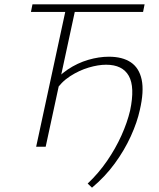

<svg xmlns="http://www.w3.org/2000/svg" viewBox="-20 -678 733 887"><path d="M405 189 385 170Q435 123 474.5 65.5Q514 8 541 -52Q568 -112 581 -167Q604 -276 575 -327.5Q546 -379 470 -379Q434 -379 390 -366Q346 -353 304 -326Q262 -299 233 -254L212 -278Q248 -327 293 -357Q338 -387 387.5 -401.5Q437 -416 483 -416Q546 -416 584.5 -390Q623 -364 634.5 -310Q646 -256 626 -170Q614 -114 584.5 -49Q555 16 510 77.5Q465 139 405 189ZM147 0 289 -658H333L191 0ZM123 -623 130 -658H648L641 -623Z"/></svg>

Font: Ysabeau Infant ExtraLight
Style: Italic
Weight: 250
Italic angle: -12°
Designer: Christian Thalmann (Catharsis Fonts)
Version: Version 2.001;gftools[0.9.30]; featfreeze: ss01,ss02,lnum